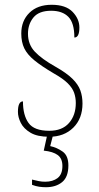

<svg xmlns="http://www.w3.org/2000/svg" viewBox="-20 -562 412 803"><path d="M186 10Q136 10 107.5 -7Q79 -24 67 -48Q55 -72 55 -94Q55 -138 76 -138Q76 -80 99.5 -47.5Q123 -15 186 -15Q240 -15 268.5 -47.5Q297 -80 297 -131Q297 -154 290 -174Q283 -194 263.5 -213.5Q244 -233 205 -255Q154 -285 124 -309.5Q94 -334 81.5 -360Q69 -386 69 -422Q69 -475 103 -508.5Q137 -542 196 -542Q255 -542 283.5 -512.5Q312 -483 312 -447Q312 -405 291 -405Q291 -466 266 -491.5Q241 -517 194 -517Q143 -517 120 -489Q97 -461 97 -421Q97 -376 126 -345.5Q155 -315 212 -283Q258 -257 282.5 -233Q307 -209 316 -184Q325 -159 325 -129Q325 -66 286.5 -28Q248 10 186 10ZM172 221Q158 221 144 219Q130 217 114 211V189Q130 193 142.5 195.5Q155 198 169 198Q201 198 221 182.5Q241 167 241 132Q241 101 221.5 86.5Q202 72 163 68L180 -9H205L190 49Q218 55 242 72Q266 89 266 130Q266 178 240 199.5Q214 221 172 221Z"/></svg>

Font: Noto Serif Tamil SemiCondensed Thin
Style: Italic
Weight: 100
Width: 4
Italic angle: -12°
Designer: Indian Type Foundry, Tom Grace, and the Monotype Design Team
Foundry: Monotype Imaging Inc.
Version: Version 2.003; ttfautohint (v1.8.4.7-5d5b)